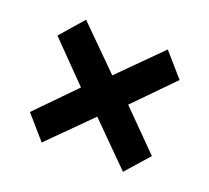

<svg xmlns="http://www.w3.org/2000/svg" viewBox="-87 -643 729 669"><g transform="rotate(20 278.0 -308.5)"><path d="M127 -81 52 -167 190 -308 51 -450 126 -536 278 -385 429 -536 504 -450 365 -308 504 -168 428 -82 278 -232Z"/></g></svg>

Font: Georama Extended SemiBold
Style: Regular
Weight: 600
Width: 7
Designer: Jean-Baptiste Levee
Foundry: Production Type
Version: Version 1.000